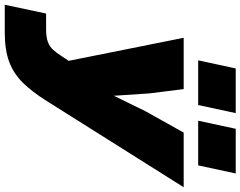

<svg xmlns="http://www.w3.org/2000/svg" viewBox="-193 -700 1012 808"><g transform="rotate(90 313.0 -296.0)"><path d="M302 -419 312 -269 377 -402 467 -563H697L333 15Q296 74 258 113Q220 152 170 171Q120 190 45 190H-71L-34 16H31Q66 16 85.5 8.5Q105 1 118 -13Q131 -27 145 -49L165 -79L68 -563H284ZM417 -624 451 -782H639L605 -624ZM163 -624 197 -782H385L351 -624Z"/></g></svg>

Font: Azeret Mono Thin Black
Style: Italic
Weight: 900
Italic angle: -12°
Version: Version 1.002